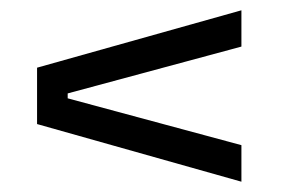

<svg xmlns="http://www.w3.org/2000/svg" viewBox="-20 -497 556 373"><path d="M111.5 -315.5V-306L449 -215V-144L52 -256V-365.5L449 -477V-406.5Z"/></svg>

Font: Anek Bangla Medium
Style: Regular
Weight: 400
Version: Version 1.003